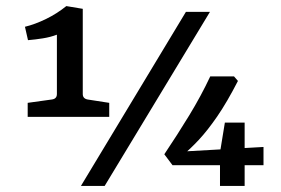

<svg xmlns="http://www.w3.org/2000/svg" viewBox="-20 -611 922 631"><path d="M252 -302Q252 -287 268 -284L339 -273V-227H71V-273L150 -284Q167 -286 167 -302V-497Q146 -489 121 -485Q96 -481 72 -479L62 -523Q95 -531 131 -548.5Q167 -566 198 -591L252 -582ZM246 0 591 -572H670L324 0ZM520 -104Q563 -168 602 -232Q641 -296 671 -360H749L762 -345Q726 -275 694 -228.5Q662 -182 633 -151Q604 -120 578 -99L562 -112L846 -128V-68H547ZM703 -110 719 -208H784V0H703Z"/></svg>

Font: Rasa SemiBold
Style: Regular
Weight: 600
Designer: Anna Giedrys (Yrsa+Rasa design), David Brezina (Yrsa art-direction, Rasa art-direction, design)
Foundry: Rosetta Type Foundry
Version: Version 2.004